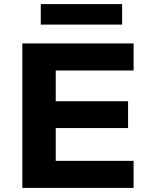

<svg xmlns="http://www.w3.org/2000/svg" viewBox="-20 -917 738 937"><path d="M89 0V-705H632V-573H252V-423H605V-292H252V-132H632V0ZM179 -797V-897H576V-797Z"/></svg>

Font: Nunito Sans 10pt SemiExpanded ExtraBold
Style: Regular
Weight: 800
Width: 6
Designer: Vernon Adams
Foundry: Vernon Adams
Version: Version 3.101;gftools[0.9.27]